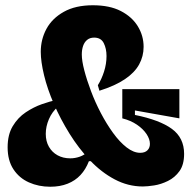

<svg xmlns="http://www.w3.org/2000/svg" viewBox="-20 -696 735 730"><path d="M523 13Q467 13 416 -14Q365 -41 322 -86.5Q279 -132 244.5 -187.5Q210 -243 185 -300.5Q160 -358 147.5 -410Q135 -462 135 -499Q135 -546 156.5 -586Q178 -626 222.5 -651Q267 -676 333 -676Q397 -676 439.5 -654Q482 -632 504 -596Q526 -560 526 -518Q526 -482 509 -451Q492 -420 455 -395Q418 -370 358 -351L352 -372Q366 -394 375.5 -423.5Q385 -453 385 -483Q385 -511 374.5 -532Q364 -553 338 -553Q322 -553 311.5 -544.5Q301 -536 296 -521.5Q291 -507 291 -489Q291 -465 300.5 -428.5Q310 -392 326 -349.5Q342 -307 363.5 -266Q385 -225 410 -190.5Q435 -156 461.5 -135.5Q488 -115 513 -115Q531 -115 540.5 -124.5Q550 -134 550 -149Q550 -167 537 -186.5Q524 -206 500.5 -222Q477 -238 445 -246V-357H662V-246L493 -276V-259Q587 -240 633.5 -206Q680 -172 680 -111Q680 -70 662.5 -45.5Q645 -21 618.5 -8Q592 5 566 9Q540 13 523 13ZM171 14Q127 14 90 -2.5Q53 -19 31 -52.5Q9 -86 9 -136Q9 -184 28.5 -216.5Q48 -249 78 -269Q108 -289 139.5 -300Q171 -311 195 -316L201 -291Q178 -271 166 -243Q154 -215 154 -187Q154 -159 166 -138Q178 -117 199 -105.5Q220 -94 247 -94Q265 -94 282.5 -100Q300 -106 316 -120L335 -83H318Q306 -52 286 -30.5Q266 -9 237 2.5Q208 14 171 14Z"/></svg>

Font: Bricolage Grotesque 24pt SemiCondensed ExtraBold
Style: Regular
Weight: 800
Width: 4
Designer: Mathieu Triay
Foundry: Atelier Triay
Version: Version 1.001;gftools[0.9.33.dev8+g029e19f]